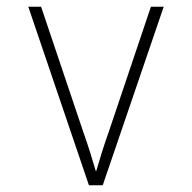

<svg xmlns="http://www.w3.org/2000/svg" viewBox="-20 -550 570 570"><path d="M244 0 64 -530H102L227 -159Q238 -128 247 -99.5Q256 -71 264 -43H266Q274 -71 283 -99.5Q292 -128 303 -159L428 -530H466L285 0Z"/></svg>

Font: Noto Sans Mono Condensed ExtraLight
Style: Regular
Weight: 200
Width: 3
Designer: Monotype Design Team
Foundry: Monotype Imaging Inc.
Version: Version 2.014; ttfautohint (v1.8.4.7-5d5b)